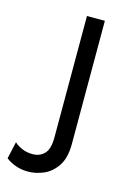

<svg xmlns="http://www.w3.org/2000/svg" viewBox="-190 -557 567 829"><g transform="rotate(15 93.5 -142.5)"><path d="M173 -500V51Q173 113 149 149Q125 185 90 200Q55 215 21 215Q-10 215 -36 205.5Q-62 196 -79 182L-62 106Q-48 119 -27 128Q-6 137 20 137Q52 137 72.5 116Q93 95 93 43V-500Z"/></g></svg>

Font: Work Sans
Style: Regular
Weight: 400
Designer: Wei Huang
Foundry: Wei Huang
Version: Version 2.006; ttfautohint (v1.8.1.43-b0c9)